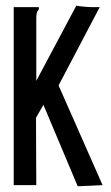

<svg xmlns="http://www.w3.org/2000/svg" viewBox="-20 -648 390 672"><path d="M132 -281 106 -236 107 0H28V-623H116V-615Q110 -609 108.5 -602Q107 -595 107 -578V-365L247 -628Q258 -626 275.5 -624.5Q293 -623 304 -623H329L185 -349L339 0L252 4Z"/></svg>

Font: Inconsolata ExtraCondensed SemiBold
Style: Regular
Weight: 600
Width: 2
Monospace: yes
Designer: Raph Levien, Cyreal, Brenton Simpson
Foundry: Raph Levien, Cyreal, Google
Version: Version 3.001; ttfautohint (v1.8.2.53-6de2)